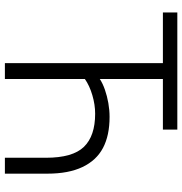

<svg xmlns="http://www.w3.org/2000/svg" viewBox="0 -745 745 785"><g transform="rotate(90 372.5 -352.5)"><path d="M238 0V-646H31V-705H510V-646H303V-388Q321 -400 347 -409Q373 -418 401.5 -423Q430 -428 458 -428Q534 -428 585 -401Q636 -374 663 -317Q690 -260 690 -174V0H625V-168Q625 -277 580.5 -323Q536 -369 445 -369Q408 -369 369 -357.5Q330 -346 303 -327V0Z"/></g></svg>

Font: Nunito Sans 7pt Condensed Light
Style: Regular
Weight: 300
Width: 3
Designer: Vernon Adams
Foundry: Vernon Adams
Version: Version 3.101;gftools[0.9.27]